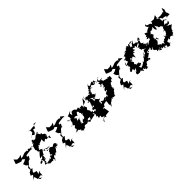

<svg xmlns="http://www.w3.org/2000/svg" viewBox="358 -2869 4992 4992"><g transform="rotate(-45 2854.5 -372.5)"><path d="M415 108C437 66 359 155 404 105C434 30 401 19 420 7C417 -23 420 -20 447 -18C456 -24 440 -54 361 5L386 -84L297 -107L299 -237L290 -132L359 -218L310 -225L324 -304L420 -413L497 -446L461 -414L519 -514L468 -522L457 -536L461 -496L481 -560L563 -574L666 -585L712 -572L699 -602L626 -657L592 -607L581 -642L499 -644L497 -645L394 -608L336 -596L384 -681L315 -654H238L171 -722L129 -604L141 -589L211 -561L279 -541L331 -565L389 -517L333 -484L260 -461L291 -383L342 -343L284 -299L293 -223L225 -183L188 -108L200 -104L247 -83L151 42C226 -36 212 13 228 -35C216 -44 226 -20 252 49C259 -6 249 95 259 82C320 77 257 91 283 73C278 169 355 118 385 138C305 112 331 96 290 96C340 58 371 68 382 63L351 93L383 69Z M905 -123C888 -109 914 -81 867 -44C842 -102 874 -88 816 -46C819 -70 730 -24 703 -41C755 -31 708 -50 718 -36C757 -122 697 -158 773 -137C786 -186 818 -147 745 -168C813 -181 767 -196 793 -268C815 -232 805 -243 831 -301C852 -315 851 -362 898 -337C851 -330 817 -300 909 -351C913 -324 880 -307 916 -299C931 -349 900 -293 953 -352C942 -299 981 -288 1097 -307L1008 -318L905 -349L929 -289C917 -369 922 -299 869 -356C925 -428 882 -362 861 -418C834 -412 855 -471 853 -424C854 -395 832 -407 814 -430C868 -442 805 -463 874 -495C906 -566 892 -542 893 -519C933 -540 878 -504 931 -502C902 -541 984 -543 1027 -566C1053 -617 1065 -522 1068 -505C1064 -522 1102 -494 1046 -546C1062 -470 1057 -468 1115 -511C1124 -526 1141 -522 1121 -605L1103 -579L1151 -485L1269 -509L1256 -425C1197 -488 1236 -546 1188 -505C1195 -516 1210 -527 1235 -589C1179 -578 1177 -522 1200 -582C1254 -557 1233 -662 1138 -648C1163 -645 1174 -608 1164 -705C1136 -702 1084 -647 1132 -675C1143 -678 1134 -670 1082 -771C1134 -750 1094 -815 1122 -809C1029 -754 991 -726 1043 -778C955 -715 1004 -723 912 -687C906 -667 954 -648 960 -691C891 -729 843 -671 907 -643C893 -704 872 -662 900 -733C821 -734 852 -730 863 -773C811 -692 864 -688 796 -662C876 -644 849 -675 814 -639C768 -620 811 -642 761 -589C756 -608 774 -655 664 -612C694 -582 737 -674 662 -613C739 -607 722 -607 697 -627C713 -631 793 -581 808 -623C751 -610 761 -517 745 -502C765 -467 761 -440 796 -484C729 -448 790 -405 766 -404C712 -390 808 -402 778 -419C820 -391 769 -394 799 -392C754 -352 701 -289 670 -233C693 -277 686 -232 775 -272C728 -241 699 -171 692 -215C678 -199 648 -207 673 -150C626 -119 585 -139 585 -123C617 -193 618 -188 688 -179C704 -179 693 -133 708 -99C692 -42 747 -29 752 -28C704 -8 727 -49 650 -43C668 -71 658 -35 707 -118C680 -74 763 -57 732 -7C784 19 801 -10 741 31C805 18 821 14 801 34C820 8 864 30 856 19C874 35 910 41 909 -46C898 -47 903 -9 923 13C952 2 903 73 907 78C970 6 946 57 954 -5C1004 -62 940 -10 997 -55C1039 -21 1014 -4 1021 -16C1045 -95 1088 -54 1073 -92C1087 -44 1112 -94 1089 -58C1137 -161 1173 -142 1188 -183C1241 -164 1245 -166 1273 -233C1227 -166 1212 -162 1179 -141C1169 -178 1138 -191 1136 -102C1150 -161 1116 -144 1168 -197C1155 -113 1244 -167 1252 -236L1228 -269L1190 -278L1125 -237L1068 -277L997 -262L952 -255C924 -285 954 -292 1022 -253C1025 -261 943 -201 959 -198C1019 -227 931 -168 937 -133C1004 -119 928 -171 976 -94C922 -113 949 -93 903 -79L946 -44L936 -112ZM905 -796 903 -807 960 -827 1016 -789 1057 -831 1086 -916 1141 -898 1177 -977 1276 -996 1188 -1008 1174 -967 1101 -964 1007 -953 953 -980 1009 -938 1014 -874C977 -848 941 -821 905 -796Z M1601 108C1623 66 1545 155 1590 105C1620 30 1587 19 1606 7C1603 -23 1606 -20 1633 -18C1642 -24 1626 -54 1547 5L1572 -84L1483 -107L1485 -237L1476 -132L1545 -218L1496 -225L1510 -304L1606 -413L1683 -446L1647 -414L1705 -514L1654 -522L1643 -536L1647 -496L1667 -560L1749 -574L1852 -585L1898 -572L1885 -602L1812 -657L1778 -607L1767 -642L1685 -644L1683 -645L1580 -608L1522 -596L1570 -681L1501 -654H1424L1357 -722L1315 -604L1327 -589L1397 -561L1465 -541L1517 -565L1575 -517L1519 -484L1446 -461L1477 -383L1528 -343L1470 -299L1479 -223L1411 -183L1374 -108L1386 -104L1433 -83L1337 42C1412 -36 1398 13 1414 -35C1402 -44 1412 -20 1438 49C1445 -6 1435 95 1445 82C1506 77 1443 91 1469 73C1464 169 1541 118 1571 138C1491 112 1517 96 1476 96C1526 58 1557 68 1568 63L1537 93L1569 69Z M2045 -256C2041 -286 2037 -251 2082 -260C2026 -250 2082 -272 2091 -344C2017 -328 2052 -356 2069 -380C2136 -383 2146 -343 2153 -351C2181 -419 2213 -430 2208 -437C2275 -397 2210 -358 2272 -339C2316 -392 2259 -319 2238 -310C2277 -317 2343 -289 2286 -297C2278 -314 2261 -297 2250 -218C2269 -232 2274 -255 2243 -191C2221 -208 2246 -140 2238 -194C2201 -153 2163 -149 2170 -102C2145 -125 2209 -83 2201 -219C2216 -188 2098 -147 2154 -116C2046 -133 2081 -131 2107 -162C2058 -196 2043 -156 2095 -177C2128 -226 2111 -238 2136 -217C2078 -259 2179 -290 2181 -285L2022 -253ZM2289 0 2297 -16C2353 -27 2405 -42 2463 -51H2492L2475 -83L2522 -170L2473 -167L2476 -222L2435 -276L2482 -341L2467 -349L2442 -427V-420L2550 -475L2565 -587C2516 -517 2468 -446 2416 -380L2421 -464C2378 -453 2364 -461 2334 -459C2367 -397 2367 -480 2348 -432C2341 -438 2320 -412 2311 -496C2205 -455 2210 -511 2241 -503C2206 -513 2183 -548 2138 -533C2130 -543 2108 -543 2070 -459C2062 -455 2066 -478 2052 -519C2039 -535 2106 -552 2092 -573C2051 -552 2043 -542 1956 -515C2009 -454 1944 -421 1984 -408C1945 -416 1925 -422 1967 -398C1973 -394 1939 -430 1899 -414C1919 -358 1930 -400 1891 -441C1885 -461 1830 -412 1912 -420C1905 -470 1871 -399 1982 -423C1918 -425 1955 -330 1907 -340C1951 -359 1947 -329 1882 -260C1874 -268 1820 -269 1865 -285C1810 -217 1891 -284 1902 -269C1882 -230 1905 -258 1932 -226C1886 -171 1856 -187 1892 -127C1875 -88 1843 -67 1842 -76C1885 -91 1901 -148 1823 -66C1770 -76 1807 -55 1866 -67C1882 -78 1932 -88 1912 -60C1994 -25 1972 -23 1945 -22C1983 41 1963 -2 2010 -23C1979 -13 1963 36 1962 -2C2016 60 2027 45 2009 18C2074 24 2122 -34 2086 4C2066 -38 2155 -49 2121 -43C2143 -46 2175 -4 2232 -57C2180 -38 2227 -113 2221 -27C2264 -90 2278 -117 2330 -104C2336 -99 2287 -75 2356 -113L2328 -38L2244 -77L2247 -30Z M2519 260 2575 185 2631 162 2661 211 2674 167 2713 158 2810 149 2787 22 2788 -11C2786 13 2709 27 2778 2C2747 20 2746 -39 2815 -17C2867 -95 2809 -63 2949 -94C2954 15 2919 2 2954 60C3008 38 2964 76 2938 76C2973 117 2935 92 2938 124C3013 33 2976 32 3066 -4C3025 -28 3103 -2 3134 -63C3120 -49 3138 38 3084 -58C3132 -18 3198 -40 3227 -17C3199 -37 3207 -49 3222 -54C3229 -106 3226 -102 3243 -77C3279 -178 3318 -146 3325 -182C3278 -188 3307 -214 3271 -187C3313 -196 3346 -258 3313 -205C3274 -225 3256 -200 3333 -192C3288 -256 3334 -278 3285 -221C3352 -320 3370 -308 3319 -289C3379 -344 3343 -336 3381 -353C3429 -317 3386 -367 3450 -418C3441 -343 3480 -387 3476 -484C3486 -502 3354 -484 3408 -495C3425 -506 3378 -537 3391 -477C3318 -504 3383 -549 3346 -494C3291 -532 3267 -487 3249 -559C3220 -528 3275 -558 3270 -537C3246 -581 3191 -578 3253 -618C3194 -557 3280 -626 3281 -579C3321 -618 3296 -587 3290 -603C3293 -580 3225 -559 3177 -618C3223 -673 3168 -643 3206 -680C3196 -698 3226 -672 3240 -664C3224 -718 3222 -667 3140 -620C3119 -640 3128 -598 3093 -645C3153 -662 3088 -689 3095 -644C3106 -734 3089 -717 3028 -662C3091 -673 3077 -686 3032 -605C3100 -632 3117 -676 3011 -611C3078 -643 3010 -631 3054 -706C3040 -729 2996 -707 2996 -707C2942 -662 2890 -667 2902 -725C2838 -632 2902 -669 2812 -602C2811 -668 2815 -605 2907 -609C2851 -660 2915 -705 2928 -749C2888 -714 2846 -677 2873 -660C2833 -683 2844 -629 2846 -662C2856 -573 2828 -624 2790 -586C2824 -607 2839 -571 2758 -563C2785 -523 2796 -497 2852 -530C2771 -550 2788 -525 2748 -519C2724 -565 2703 -494 2660 -540C2634 -557 2638 -527 2577 -498C2660 -476 2611 -508 2606 -483C2571 -567 2585 -571 2616 -604C2546 -491 2658 -561 2580 -469C2645 -481 2635 -495 2609 -395C2577 -402 2591 -447 2578 -385C2647 -403 2675 -373 2626 -408C2661 -384 2677 -473 2686 -425C2663 -433 2623 -405 2619 -313C2580 -299 2576 -312 2656 -324C2593 -356 2639 -350 2584 -249C2660 -323 2572 -234 2573 -185C2625 -267 2616 -235 2590 -235C2599 -226 2669 -291 2622 -216C2655 -208 2564 -224 2536 -207C2565 -161 2541 -135 2588 -164C2605 -128 2612 -101 2592 -126C2565 -95 2589 -48 2600 -70C2643 -98 2616 -92 2564 -97C2587 -136 2575 -131 2511 -120C2507 -170 2445 -78 2449 -63C2459 -96 2474 -68 2466 -117C2532 -115 2484 -50 2515 -36C2489 6 2538 -64 2473 17C2526 1 2518 10 2505 88C2539 73 2599 43 2565 110C2589 166 2657 105 2623 193C2586 131 2613 211 2605 139C2607 192 2581 179 2539 254C2574 300 2495 160 2536 215L2556 240ZM2801 -364C2815 -322 2750 -372 2747 -319C2799 -391 2862 -407 2828 -346C2849 -411 2836 -361 2896 -444C2872 -431 2827 -431 2842 -426C2862 -478 2826 -461 2807 -477C2873 -534 2833 -496 2808 -513C2873 -596 2880 -607 2846 -594C2914 -617 2936 -636 2850 -573C2956 -665 2886 -663 2939 -589C2886 -594 2926 -613 2950 -663C2990 -649 3009 -610 3036 -621C3059 -662 3090 -672 3124 -603C3131 -633 3145 -660 3161 -567C3160 -564 3191 -526 3121 -570C3168 -488 3114 -444 3181 -471C3118 -454 3102 -432 3107 -460C3139 -505 3208 -479 3210 -498C3158 -440 3243 -462 3256 -477C3166 -478 3157 -417 3186 -452C3204 -427 3161 -399 3101 -364C3186 -423 3105 -370 3150 -415C3155 -414 3178 -349 3213 -406C3111 -309 3119 -352 3111 -285C3160 -288 3172 -308 3158 -273C3100 -256 3088 -224 3080 -239C3057 -169 3107 -166 3042 -149C3099 -237 2995 -141 2970 -134C3041 -114 3055 -109 3046 -175C3009 -139 3008 -157 2951 -130C2962 -158 2968 -137 3027 -165C2962 -200 2937 -185 2985 -200C2872 -109 2906 -183 2834 -189C2857 -147 2856 -142 2787 -126C2815 -135 2847 -218 2775 -173C2844 -209 2786 -165 2824 -230C2872 -246 2829 -211 2877 -261C2869 -288 2876 -252 2844 -262C2852 -283 2779 -312 2781 -363C2781 -363 2734 -323 2759 -397C2808 -332 2776 -378 2776 -329C2798 -341 2794 -315 2721 -312C2738 -345 2748 -360 2696 -436L2767 -398Z M3736 108C3758 66 3680 155 3725 105C3755 30 3722 19 3741 7C3738 -23 3741 -20 3768 -18C3777 -24 3761 -54 3682 5L3707 -84L3618 -107L3620 -237L3611 -132L3680 -218L3631 -225L3645 -304L3741 -413L3818 -446L3782 -414L3840 -514L3789 -522L3778 -536L3782 -496L3802 -560L3884 -574L3987 -585L4033 -572L4020 -602L3947 -657L3913 -607L3902 -642L3820 -644L3818 -645L3715 -608L3657 -596L3705 -681L3636 -654H3559L3492 -722L3450 -604L3462 -589L3532 -561L3600 -541L3652 -565L3710 -517L3654 -484L3581 -461L3612 -383L3663 -343L3605 -299L3614 -223L3546 -183L3509 -108L3521 -104L3568 -83L3472 42C3547 -36 3533 13 3549 -35C3537 -44 3547 -20 3573 49C3580 -6 3570 95 3580 82C3641 77 3578 91 3604 73C3599 169 3676 118 3706 138C3626 112 3652 96 3611 96C3661 58 3692 68 3703 63L3672 93L3704 69Z M4183 -349C4154 -380 4106 -378 4155 -388C4142 -431 4110 -370 4214 -420C4187 -414 4221 -400 4214 -390C4234 -434 4260 -451 4291 -346C4317 -442 4292 -508 4351 -455C4378 -469 4356 -498 4340 -485C4367 -529 4391 -502 4426 -498C4388 -540 4381 -591 4423 -562C4419 -594 4464 -513 4469 -574C4502 -570 4501 -563 4501 -552C4469 -489 4508 -534 4591 -577C4589 -540 4542 -556 4624 -561C4547 -507 4522 -499 4501 -494C4577 -442 4591 -492 4519 -455C4526 -443 4530 -433 4533 -416C4556 -340 4539 -418 4592 -368C4584 -324 4634 -369 4642 -333C4590 -342 4555 -352 4553 -288C4516 -225 4544 -231 4471 -262C4503 -189 4520 -191 4498 -265C4484 -196 4487 -178 4464 -233C4510 -273 4483 -276 4542 -298C4486 -234 4479 -268 4490 -245C4407 -202 4459 -236 4405 -147C4427 -204 4415 -164 4352 -109C4359 -177 4389 -185 4312 -104C4281 -90 4246 -71 4249 -90C4309 -66 4274 -67 4241 -84C4256 -47 4191 -41 4190 -130C4279 -80 4317 -193 4248 -171C4244 -141 4284 -147 4247 -116C4268 -168 4234 -140 4282 -237C4267 -179 4192 -201 4204 -235C4222 -191 4132 -207 4174 -203C4166 -229 4165 -278 4121 -244C4184 -300 4188 -275 4125 -387C4123 -326 4150 -428 4193 -442L4170 -350ZM4009 -349C3990 -301 3930 -283 4010 -323C4019 -260 3986 -232 3969 -263C3975 -208 3920 -190 3934 -222C3925 -145 3980 -149 4005 -202C3993 -180 4025 -217 4046 -129C4023 -129 4071 -152 4112 -158C4068 -141 4063 -65 4029 -82C4027 -104 4036 -152 4013 -141C4067 -96 4001 -75 4007 -13C4032 8 4134 13 4139 -30C4146 0 4194 48 4222 1C4189 50 4235 42 4191 39C4155 31 4180 24 4235 -22C4221 18 4268 56 4278 -3C4280 61 4300 -3 4295 -8C4262 41 4267 -1 4274 62C4364 56 4328 58 4337 3C4378 75 4347 51 4330 -3C4373 12 4377 -21 4396 -49C4373 -39 4424 -84 4434 -74C4468 -48 4454 -69 4545 -88C4561 -78 4500 -21 4500 -74C4540 -131 4472 -153 4526 -126C4520 -119 4509 -111 4557 -69C4541 -58 4500 -108 4529 -39C4490 -115 4517 -123 4622 -193C4611 -223 4581 -173 4603 -249C4650 -236 4586 -214 4647 -215C4654 -271 4624 -211 4617 -256C4640 -233 4732 -285 4728 -305C4693 -295 4677 -277 4688 -243C4755 -321 4740 -281 4767 -378C4731 -380 4682 -387 4673 -448C4694 -397 4712 -368 4707 -394C4756 -435 4733 -391 4793 -423C4758 -374 4804 -407 4686 -368C4706 -389 4741 -400 4725 -411C4721 -450 4731 -459 4666 -403C4755 -455 4668 -450 4677 -453C4756 -522 4702 -499 4703 -480C4642 -514 4641 -518 4670 -582C4692 -585 4624 -649 4622 -624C4720 -707 4705 -695 4704 -602C4628 -672 4622 -611 4693 -636C4597 -576 4587 -583 4574 -637C4569 -651 4585 -653 4569 -625C4550 -618 4486 -640 4488 -654C4511 -640 4541 -718 4501 -688C4491 -712 4469 -679 4419 -603C4419 -647 4420 -625 4387 -628C4411 -732 4435 -745 4417 -716C4470 -768 4537 -715 4491 -739C4553 -670 4540 -697 4535 -727C4437 -702 4438 -742 4505 -735C4496 -748 4473 -680 4396 -730C4418 -755 4371 -728 4363 -683C4332 -738 4342 -754 4289 -694C4286 -767 4318 -733 4254 -674C4252 -720 4270 -668 4250 -659C4180 -673 4153 -626 4196 -606C4150 -649 4179 -611 4090 -522C4165 -591 4166 -637 4231 -644C4218 -656 4175 -577 4178 -641C4188 -640 4169 -611 4085 -590C4134 -562 4123 -551 4023 -487C4090 -584 4038 -564 4063 -501C4045 -523 4049 -472 4074 -421C4078 -425 4046 -395 4043 -406C4034 -413 3993 -376 3971 -343C3962 -420 3977 -415 4008 -467L3985 -368Z M4984 -349C5032 -356 4978 -319 4988 -335C4972 -384 4988 -405 5035 -437C5051 -461 4987 -500 5026 -514C4970 -466 4994 -500 5033 -547C5045 -575 5082 -565 5117 -534C5045 -560 5154 -610 5104 -602C5078 -569 5102 -535 5154 -609C5176 -530 5132 -555 5186 -478C5222 -485 5205 -574 5225 -592C5254 -596 5180 -559 5269 -568C5256 -580 5234 -595 5243 -533C5263 -561 5265 -498 5268 -497C5263 -455 5357 -490 5340 -441C5349 -417 5384 -417 5368 -430C5398 -452 5361 -402 5315 -374C5410 -399 5335 -427 5340 -386C5305 -319 5325 -288 5273 -335C5356 -337 5324 -282 5288 -234C5318 -257 5292 -188 5308 -250C5286 -248 5326 -236 5237 -207C5266 -202 5271 -164 5217 -198C5277 -211 5231 -170 5207 -240C5187 -248 5240 -170 5159 -160C5163 -161 5175 -190 5182 -172C5129 -191 5142 -108 5113 -143C5100 -138 5084 -103 5080 -66C5069 -80 5058 -160 4992 -106C5027 -147 4966 -136 4923 -192C4938 -172 4987 -244 5001 -264C4989 -285 4981 -328 5025 -311C4998 -345 4997 -301 5044 -351C5020 -326 5064 -286 5060 -257L4982 -338L4962 -325ZM5477 -580 5556 -572 5618 -554 5594 -504 5632 -525 5709 -521 5702 -580 5677 -628 5703 -707 5678 -787 5632 -666 5623 -694 5593 -678 5521 -666 5407 -673 5423 -779 5332 -721C5225 -722 5240 -730 5203 -730C5234 -741 5250 -678 5215 -680C5206 -680 5205 -673 5218 -647C5181 -705 5186 -717 5143 -715C5166 -716 5153 -715 5126 -722C5047 -742 5093 -781 5080 -787C5037 -758 5046 -747 5049 -726C5069 -722 5060 -663 5128 -683C5097 -674 5061 -674 4975 -618C4972 -660 5001 -599 4961 -597C4942 -603 4975 -608 4893 -630C4861 -538 4948 -594 4847 -537C4893 -509 4917 -543 4827 -486C4872 -455 4904 -470 4915 -497C4924 -469 4875 -447 4988 -507C4975 -482 4933 -498 4905 -516C4903 -425 4866 -396 4862 -420C4769 -368 4792 -367 4767 -348C4789 -387 4729 -418 4784 -386C4726 -301 4711 -323 4741 -233C4755 -267 4746 -253 4720 -236C4697 -185 4772 -178 4762 -234C4725 -235 4738 -148 4760 -235C4871 -189 4785 -208 4825 -224C4771 -228 4746 -179 4765 -169C4769 -108 4853 -134 4803 -75C4873 -57 4846 -82 4902 -86C4833 -33 4854 -49 4924 -15C4946 -37 4897 -76 4905 -122C4861 -112 4928 -114 4915 -180C4853 -100 4902 -94 4919 -99C4901 -50 4913 -73 4961 -57C4935 -43 4914 -17 5022 -37C4958 21 5056 5 5054 29C5019 0 5030 -58 5042 -20C5032 -45 5100 13 5092 -15C5046 87 5120 2 5051 46C5099 32 5102 77 5163 56C5125 28 5186 52 5170 11C5213 -4 5210 48 5170 10C5226 9 5232 -7 5163 0C5178 21 5177 -66 5159 -64C5176 -66 5263 -104 5250 -103C5238 -34 5265 -60 5287 -80C5283 -103 5315 -119 5396 -66C5367 -122 5420 -106 5386 -109C5430 -106 5343 -147 5387 -67C5393 -33 5368 -69 5400 -98C5438 -144 5429 -64 5436 -131C5434 -177 5471 -166 5479 -190C5454 -131 5467 -184 5473 -212C5509 -264 5533 -264 5567 -303C5510 -309 5523 -343 5489 -331C5437 -395 5415 -355 5438 -370C5456 -367 5512 -352 5541 -370C5558 -397 5554 -405 5565 -448C5553 -406 5564 -435 5551 -441C5537 -398 5476 -423 5512 -382C5453 -468 5427 -396 5421 -428C5483 -510 5499 -533 5519 -475C5504 -562 5508 -494 5533 -539C5503 -490 5482 -534 5483 -512C5523 -506 5559 -520 5556 -479C5539 -467 5521 -540 5476 -543C5469 -495 5443 -576 5458 -511C5447 -513 5455 -544 5444 -641C5413 -624 5366 -680 5415 -707L5424 -651L5500 -599Z"/></g></svg>

Font: Hussar Lance
Style: ExBdObl
Weight: 700
Foundry: Cannot Into Space Fonts, PlusOne Fonts
Version: Version 2.270